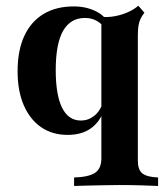

<svg xmlns="http://www.w3.org/2000/svg" viewBox="-20 -451 573 658"><path d="M233.9 186.3V157.3Q284.7 155.6 306 141.1Q327.4 126.6 327.4 91.9V-393.5Q350.8 -391.1 374.2 -395.6Q397.6 -400 418.5 -409.3Q439.5 -418.5 454 -431.5L475 -407.3Q466.9 -397.6 461.7 -386.7Q456.5 -375.8 454.4 -361.7Q452.4 -347.6 452.4 -327.4V99.2Q452.4 130.6 467.7 143.1Q483.1 155.6 521.8 157.3V186.3Q503.2 185.5 467.7 184.3Q432.3 183.1 389.5 183.1Q361.3 183.1 331 183.9Q300.8 184.7 275.4 185.1Q250 185.5 233.9 186.3ZM212.1 11.3Q158.9 11.3 120.6 -15.3Q82.3 -41.9 61.3 -90.7Q40.3 -139.5 40.3 -206.5Q40.3 -278.2 63.3 -327.8Q86.3 -377.4 129.4 -403.2Q172.6 -429 232.3 -429Q258.9 -429 280.6 -423Q302.4 -416.9 318.5 -406.9Q334.7 -396.8 343.5 -384.7L337.9 -355.6Q328.2 -370.2 310.9 -379.8Q293.5 -389.5 271 -389.5Q221.8 -389.5 196.4 -345.6Q171 -301.6 171 -210.5Q171 -125.8 192.7 -81.9Q214.5 -37.9 257.3 -37.9Q282.3 -37.9 302.4 -53.6Q322.6 -69.4 333.1 -100L336.3 -74.2Q322.6 -33.1 291.1 -10.9Q259.7 11.3 212.1 11.3Z"/></svg>

Font: Playfair 5pt SemiExpanded Light ExtraBold
Style: Regular
Weight: 800
Version: Version 2.001;gftools[0.9.30]